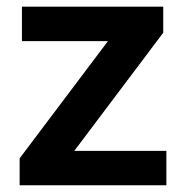

<svg xmlns="http://www.w3.org/2000/svg" viewBox="-20 -548 546 568"><path d="M199.7 -101.6 462.9 -451.2V-528.3H44.9V-426.3H299.3L38.1 -79.6V0H472.2V-101.6Z"/></svg>

Font: Vazirmatn SemiBold
Style: Regular
Weight: 600
Designer: Saber Rastikerdar
Foundry: Saber Rastikerdar
Version: Version 33.003